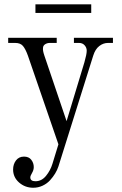

<svg xmlns="http://www.w3.org/2000/svg" viewBox="-20 -632 570 894"><path d="M505.9 -456.1V-432.1H482.9Q460.9 -432.1 442.1 -417.5Q423.3 -402.8 414.1 -373L252 143.1Q246.6 159.7 236.8 175.8Q227.1 191.9 212.9 207.5Q198.7 223.1 178.2 232.7Q157.7 242.2 134.8 242.2Q96.7 242.2 68.8 217.8Q41 193.4 41 157.2Q41 132.8 54.4 115Q67.9 97.2 91.8 97.2Q114.3 97.2 125.7 112.1Q137.2 127 137.2 146Q137.2 159.7 129.2 173.3Q121.1 187 121.1 193.8Q121.1 211.9 145 211.9Q173.8 211.9 194.3 186.8Q214.8 161.6 224.1 130.9L252 40L109.9 -373Q98.6 -404.3 86.7 -418.2Q74.7 -432.1 50.8 -432.1H18.1V-456.1H244.1V-432.1H211.9Q199.7 -432.1 189.9 -425.8Q180.2 -419.4 180.2 -408.2Q178.7 -396.5 186 -375L290 -67.9L373 -341.8Q383.8 -379.4 383.8 -396Q383.8 -410.2 374 -421.1Q364.3 -432.1 348.1 -432.1H324.2V-456.1ZM145 -571.8V-611.8H404.8V-571.8Z"/></svg>

Font: Flanker Steampunk
Style: Regular
Weight: 400
Designer: Alexey Kryukov, Leonardo Di Lena
Foundry: Alexey Kryukov, Leonardo Di Lena
Version: 1.210